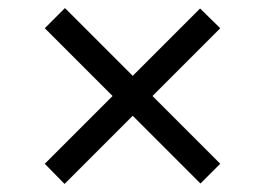

<svg xmlns="http://www.w3.org/2000/svg" viewBox="-20 -560 658 476"><path d="M140 -104 91 -154 259 -322 91 -490 141 -540 309 -372 476 -539 526 -490 358 -322 526 -154 477 -105 309 -273Z"/></svg>

Font: Fragment Mono SC
Style: Regular
Weight: 400
Monospace: yes
Designer: Wei Huang based on Nimbus Sans by URW Studio, based on Helvetica by Max Miedinger.
Foundry: Wei Huang
Version: Version 1.012; ttfautohint (v1.8.4.7-5d5b)